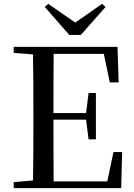

<svg xmlns="http://www.w3.org/2000/svg" viewBox="-20 -975 696 995"><path d="M230 -955 212 -939 339 -794H399L527 -939L509 -955L370 -858ZM549 -548H595L589 -732H51V-701L151 -693C153 -593 153 -493 153 -392V-339C153 -239 153 -138 151 -40L51 -31V0H608L613 -187H568L536 -35H258C257 -136 257 -238 257 -355H426L439 -253H477V-493H439L426 -389H257C257 -497 257 -598 258 -696H518Z"/></svg>

Font: Noto Serif TC Medium
Style: Regular
Weight: 500
Designer: Ryoko NISHIZUKA 西塚涼子 (kana & ideographs); Frank Grießhammer (Latin, Greek & Cyrillic); Wenlong ZHANG 张文龙 (bopomofo); San
Foundry: Adobe
Version: Version 2.001;hotconv 1.1.0;makeotfexe 2.6.0